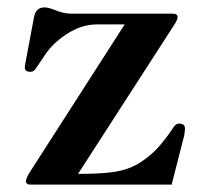

<svg xmlns="http://www.w3.org/2000/svg" viewBox="-20 -499 559 519"><path d="M47 -317Q47 -319 48 -325Q49 -331 50 -336L72 -453Q77 -479 100 -479Q108 -479 117 -476Q126 -473 136 -469Q147 -465 156.5 -463.5Q166 -462 174 -462H447Q460 -462 460 -453Q460 -449 457.5 -443.5Q455 -438 451 -432L191 -29Q245 -29 278.5 -33Q312 -37 336 -47.5Q360 -58 385 -79Q400 -91 417 -111.5Q434 -132 447 -152Q450 -157 454 -161Q458 -165 466 -165Q471 -165 475.5 -162Q480 -159 480 -152Q480 -145 478 -133L444 0H63Q55 0 52.5 -3Q50 -6 50 -8Q50 -13 52.5 -18.5Q55 -24 57 -28L317 -433H243Q212 -433 184 -420Q156 -407 134 -387Q118 -374 104 -354Q90 -334 79 -317Q76 -312 72.5 -308.5Q69 -305 61 -305Q47 -305 47 -317Z"/></svg>

Font: Monomakh
Style: Regular
Weight: 400
Version: Version 1.200; ttfautohint (v1.8.4.7-5d5b)